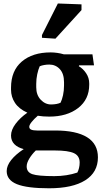

<svg xmlns="http://www.w3.org/2000/svg" viewBox="-20 -835 570 1079"><path d="M424.8 -467.8 422.9 -462.9Q446.8 -449.2 464.1 -423.3Q481.4 -397.5 481.4 -366.2V-358.9Q481.4 -276.4 419.2 -228Q356.9 -179.7 256.8 -179.7Q239.3 -179.7 223.1 -180.9Q207 -182.1 192.4 -184.6Q170.9 -166 157.7 -149.4Q144.5 -132.8 144.5 -122.6Q144.5 -110.8 156 -106.2Q167.5 -101.6 189 -101.6H290Q408.7 -101.6 469.5 -63.7Q530.3 -25.9 530.3 49.3Q530.3 133.3 459 178.2Q387.7 223.1 255.9 223.1Q132.3 223.1 75 200Q17.6 176.8 17.6 126.5Q17.6 96.2 42.7 64.5Q67.9 32.7 113.3 2.9Q79.1 -5.9 60.5 -25.1Q42 -44.4 42 -73.2Q42 -105.5 68.1 -139.9Q94.2 -174.3 133.8 -201.7Q86.4 -223.1 64.2 -256.8Q42 -290.5 42 -330.6V-342.3Q42 -437.5 102.5 -489Q163.1 -540.5 264.6 -540.5Q282.2 -540.5 301.3 -537.8Q320.3 -535.2 338.4 -529.8H499.5L508.3 -467.8ZM181.2 10.7Q158.7 32.7 144.3 56.9Q129.9 81.1 129.9 100.1Q129.9 132.8 161.9 143.8Q193.8 154.8 285.2 154.8Q319.8 154.8 353 149.7Q386.2 144.5 414.6 134.8Q420.4 124.5 424.1 109.1Q427.7 93.8 427.7 78.6Q427.7 40.5 395.3 25.6Q362.8 10.7 289.6 10.7H182.1ZM339.8 -373Q339.8 -420.9 316.2 -446.5Q292.5 -472.2 256.8 -472.2Q242.7 -472.2 228.3 -469.7Q213.9 -467.3 203.1 -462.4Q194.8 -443.8 189.2 -417.5Q183.6 -391.1 183.6 -363.3V-344.7Q183.6 -301.3 208.7 -274.7Q233.9 -248 266.6 -248Q283.7 -248 297.6 -250.7Q311.5 -253.4 320.3 -257.8Q328.6 -274.4 334.2 -300Q339.8 -325.7 339.8 -354.5ZM215.8 -638.2 305.2 -815.4 438 -810.5V-778.3L291.5 -617.7L215.8 -622.6Z"/></svg>

Font: Noticia Text
Style: Bold
Weight: 700
Designer: JM Sole
Foundry: JM Sole
Version: Version 1.003